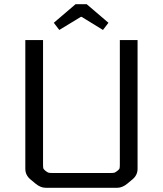

<svg xmlns="http://www.w3.org/2000/svg" viewBox="-20 -890 772 910"><path d="M548 -700H632V-90Q632 -60 608 -40L584 -20Q560 0 536 0H196Q172 0 148 -20L124 -40Q100 -60 100 -90V-700H184V-111Q184 -96 185.5 -91.5Q187 -87 196 -80Q205 -73 210 -71.5Q215 -70 233 -70H499Q517 -70 522 -71.5Q527 -73 536 -80Q545 -87 546.5 -91.5Q548 -96 548 -111ZM363 -810 261 -748 235 -782 338 -870H391L494 -782L468 -748L367 -810Z"/></svg>

Font: Electrolize
Style: Regular
Weight: 400
Designer: Valery Zaveryaev
Foundry: Cyreal (www.cyreal.org)
Version: Version 1.002